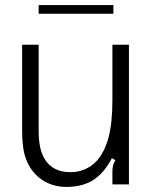

<svg xmlns="http://www.w3.org/2000/svg" viewBox="-20 -725 598 755"><path d="M94 -74Q77 -105 72 -139.5Q67 -174 67 -212V-549H132V-209Q132 -138 156 -99Q188 -48 256 -48Q319 -48 361 -93Q391 -127 406.5 -183.5Q422 -240 422 -332V-549H487V0H422V-48Q422 -64 424.5 -74Q427 -84 434 -95L420 -103Q389 -44 346.5 -17Q304 10 242 10Q192 10 154 -12.5Q116 -35 94 -74ZM426 -671H132V-705H426Z"/></svg>

Font: Open Sauce Sans Light
Style: Regular
Weight: 300
Designer: Alfredo Marco Pradil
Foundry: Creative Sauce Fz LLC
Version: Version 1.477